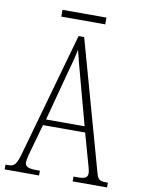

<svg xmlns="http://www.w3.org/2000/svg" viewBox="-92 -890 697 951"><g transform="rotate(10 256.5 -414.0)"><path d="M144 -794H365V-828H144ZM-1 0H172V-24H150C109 -24 97 -35 97 -54C97 -70 108 -107 115 -132L148 -249H360L397 -117C404 -93 412 -65 412 -55C412 -33 402 -24 361 -24H341V0H514V-24H506C473 -24 463 -31 455 -62L273 -714H245L74 -107C55 -37 46 -24 13 -24H-1ZM158 -279 218 -505C233 -561 248 -612 254 -647C262 -613 275 -564 295 -490L352 -279Z"/></g></svg>

Font: Noto Serif Devanagari ExtraCondensed ExtraLight
Style: Regular
Weight: 200
Width: 2
Designer: Universal Thirst, Indian Type Foundry and the Monotype Design Team
Foundry: Monotype Imaging Inc.
Version: Version 2.004